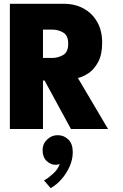

<svg xmlns="http://www.w3.org/2000/svg" viewBox="-20 -680 646 1012"><path d="M32 -660H316Q375 -660 420.5 -635.2Q466 -610.5 492.2 -564.5Q518.5 -518.5 518.5 -455Q518.5 -392 497 -352.5Q475.5 -313 445.5 -293.5Q415.5 -274 390.5 -269L549.5 0H354L215 -255.5H206.5V0H32ZM206.5 -374.5H253.5Q286 -374.5 312.8 -390Q339.5 -405.5 339.5 -449.5Q339.5 -493 313.2 -508.5Q287 -524 255 -524H206.5ZM247 311.5 212 271Q233.5 259.5 259.8 235.8Q286 212 295 184Q287 188.5 272 188.5Q246.5 188.5 225.5 168.2Q204.5 148 204.5 111.5Q204.5 78.5 228.2 55.5Q252 32.5 284 32.5Q316.5 32.5 340 55Q363.5 77.5 363.5 122.5Q363.5 160.5 347 197.5Q330.5 234.5 304.2 264.5Q278 294.5 247 311.5Z"/></svg>

Font: League Spartan Thin ExtraBold
Style: Regular
Weight: 800
Version: Version 2.002